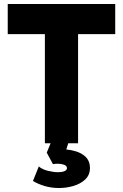

<svg xmlns="http://www.w3.org/2000/svg" viewBox="-20 -720 618 965"><path d="M205.6 0V-548.5H18.9V-700H559.1V-548.5H372.4V0ZM276.9 225Q237.5 225 203.8 214.8Q170 204.5 145.6 189.5L175.1 116.5Q192 131.5 220.7 138.5Q249.4 145.5 271.1 145.5Q291.4 145.5 304 140.3Q316.6 135.1 316.6 124.5Q316.6 111.1 294.2 105.8Q271.9 100.5 246.1 105L214.9 47.2L242.6 -20H329.4L313.1 31.2Q367.8 36.5 399.9 59.5Q432.1 82.5 432.1 124Q432.1 159.5 408.5 181.8Q384.9 204.1 349.2 214.6Q313.5 225 276.9 225Z"/></svg>

Font: Geologica Thin
Style: Regular
Weight: 100
Version: Version 1.010;gftools[0.9.28]